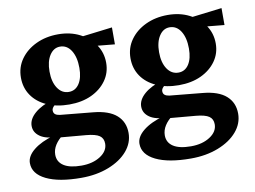

<svg xmlns="http://www.w3.org/2000/svg" viewBox="-73 -544 1158 873"><g transform="rotate(-10 506.0 -107.5)"><path d="M236.3 222.7Q132.8 222.7 74.7 194.3Q16.6 166 16.6 116.2Q16.6 84 51.3 56.2Q85.9 28.3 145.5 11.7L187.5 15.6Q164.1 32.2 150.4 53.7Q136.7 75.2 136.7 98.6Q136.7 131.8 164.6 149.9Q192.4 168 246.1 168Q298.8 168 334 145Q369.1 122.1 369.1 87.9Q369.1 63.5 351.6 51.3Q334 39.1 291 35.2L167 24.4L158.2 19.5Q108.4 19.5 81.1 0.5Q53.7 -18.6 53.7 -48.8Q53.7 -80.1 84.5 -106.9Q115.2 -133.8 168.9 -149.4L184.6 -132.8Q173.8 -126 167 -117.7Q160.2 -109.4 160.2 -101.6Q160.2 -89.8 167.5 -84Q174.8 -78.1 188.5 -76.2L339.8 -61.5Q412.1 -54.7 447.3 -23.4Q482.4 7.8 482.4 58.6Q482.4 104.5 450.7 141.6Q418.9 178.7 362.8 200.7Q306.6 222.7 236.3 222.7ZM240.2 -115.2Q181.6 -115.2 137.2 -135.3Q92.8 -155.3 68.4 -190.9Q43.9 -226.6 43.9 -273.4Q43.9 -321.3 70.3 -358.4Q96.7 -395.5 142.1 -417Q187.5 -438.5 244.1 -438.5Q299.8 -438.5 343.3 -416.5Q386.7 -394.5 412.1 -357.4Q437.5 -320.3 437.5 -273.4Q437.5 -227.5 412.1 -191.9Q386.7 -156.2 342.8 -135.7Q298.8 -115.2 240.2 -115.2ZM248 -171.9Q278.3 -171.9 295.9 -198.7Q313.5 -225.6 313.5 -271.5Q313.5 -321.3 294.4 -351.6Q275.4 -381.8 243.2 -381.8Q213.9 -381.8 195.3 -353.5Q176.8 -325.2 176.8 -278.3Q176.8 -230.5 196.3 -201.2Q215.8 -171.9 248 -171.9ZM491.2 -348.6 359.4 -361.3 330.1 -407.2 491.2 -426.8Z M742.2 222.7Q638.7 222.7 580.6 194.3Q522.5 166 522.5 116.2Q522.5 84 557.1 56.2Q591.8 28.3 651.4 11.7L693.4 15.6Q669.9 32.2 656.2 53.7Q642.6 75.2 642.6 98.6Q642.6 131.8 670.4 149.9Q698.2 168 752 168Q804.7 168 839.8 145Q875 122.1 875 87.9Q875 63.5 857.4 51.3Q839.8 39.1 796.9 35.2L672.9 24.4L664.1 19.5Q614.3 19.5 586.9 0.5Q559.6 -18.6 559.6 -48.8Q559.6 -80.1 590.3 -106.9Q621.1 -133.8 674.8 -149.4L690.4 -132.8Q679.7 -126 672.9 -117.7Q666 -109.4 666 -101.6Q666 -89.8 673.3 -84Q680.7 -78.1 694.3 -76.2L845.7 -61.5Q918 -54.7 953.1 -23.4Q988.3 7.8 988.3 58.6Q988.3 104.5 956.5 141.6Q924.8 178.7 868.7 200.7Q812.5 222.7 742.2 222.7ZM746.1 -115.2Q687.5 -115.2 643.1 -135.3Q598.6 -155.3 574.2 -190.9Q549.8 -226.6 549.8 -273.4Q549.8 -321.3 576.2 -358.4Q602.5 -395.5 647.9 -417Q693.4 -438.5 750 -438.5Q805.7 -438.5 849.1 -416.5Q892.6 -394.5 918 -357.4Q943.4 -320.3 943.4 -273.4Q943.4 -227.5 918 -191.9Q892.6 -156.2 848.6 -135.7Q804.7 -115.2 746.1 -115.2ZM753.9 -171.9Q784.2 -171.9 801.8 -198.7Q819.3 -225.6 819.3 -271.5Q819.3 -321.3 800.3 -351.6Q781.2 -381.8 749 -381.8Q719.7 -381.8 701.2 -353.5Q682.6 -325.2 682.6 -278.3Q682.6 -230.5 702.1 -201.2Q721.7 -171.9 753.9 -171.9ZM997.1 -348.6 865.2 -361.3 835.9 -407.2 997.1 -426.8Z"/></g></svg>

Font: Crimson Pro
Style: Bold
Weight: 700
Designer: Jacques Le Bailly
Foundry: Baron von Fonthausen
Version: Version 1.003